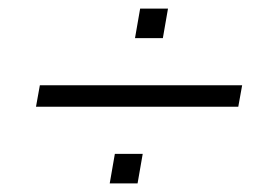

<svg xmlns="http://www.w3.org/2000/svg" viewBox="-20 -479 652 448"><path d="M64 -230 73 -280H545L536 -230ZM236 -51 248 -120H313L301 -51ZM295 -390 307 -459H372L360 -390Z"/></svg>

Font: Archivo SemiBold Thin
Style: Italic
Weight: 250
Italic angle: -10°
Version: Version 2.001